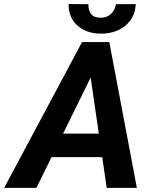

<svg xmlns="http://www.w3.org/2000/svg" viewBox="-71 -916 743 936"><path d="M392.6 -582 106.4 0H-50.8L329.1 -710.9H429.7ZM449.2 0 362.3 -597.2 367.7 -710.9H461.9L596.2 0ZM485.4 -264.6 465.3 -149.9H99.6L119.6 -264.6ZM494.1 -895.5 590.8 -896Q588.4 -849.1 564.2 -816.4Q540 -783.7 501.5 -767.3Q462.9 -751 417.5 -752Q351.6 -752.9 307.6 -790.5Q263.7 -828.1 263.2 -896.5L359.9 -895.5Q359.4 -866.2 372.8 -848.1Q386.2 -830.1 418 -829.6Q449.7 -829.1 469.2 -847.2Q488.8 -865.2 494.1 -895.5Z"/></svg>

Font: Roboto
Style: Bold Italic
Weight: 700
Italic angle: -12°
Designer: Christian Robertson
Foundry: Google
Version: Version 3.0